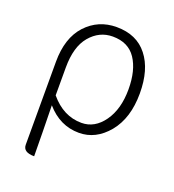

<svg xmlns="http://www.w3.org/2000/svg" viewBox="-135 -652 868 957"><g transform="rotate(20 299.0 -174.0)"><path d="M154 199Q95 199 95 159V-281Q95 -407 159 -477Q224 -547 321 -547Q428 -547 485 -474Q542 -402 542 -275Q542 -144 477 -65Q412 13 323 13Q222 13 150 -70Q153 69 154 199ZM318 -38Q388 -38 435 -104Q482 -170 482 -275Q482 -376 442 -436Q402 -496 319 -496Q248 -496 199 -438Q151 -381 151 -271V-123Q222 -38 318 -38Z"/></g></svg>

Font: Swei Half Moon CJK SC
Style: Light
Weight: 300
Version: Version 2.071